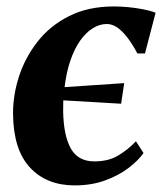

<svg xmlns="http://www.w3.org/2000/svg" viewBox="-20 -565 503 596"><path d="M212 10.5Q124.5 10.5 73 -45Q21.5 -100.5 20.5 -211Q20 -269 39 -327.8Q58 -386.5 96.8 -436Q135.5 -485.5 194.8 -515.2Q254 -545 334 -545Q354 -545 378 -542.8Q402 -540.5 424.2 -536.2Q446.5 -532 463 -525.5L430 -399H406.5Q390 -430 374 -450.2Q358 -470.5 342.8 -480.5Q327.5 -490.5 311.5 -490.5Q289 -490.5 267.8 -477.2Q246.5 -464 228.8 -438.8Q211 -413.5 198.5 -377.2Q186 -341 180.5 -294.5Q228 -298 273.2 -300.8Q318.5 -303.5 365.5 -307L356 -243Q315 -245.5 271.2 -248Q227.5 -250.5 176.5 -253.5Q176.5 -245 176.2 -236.5Q176 -228 176 -219Q177.5 -143.5 200 -103.8Q222.5 -64 273 -64Q317.5 -64 348.2 -83Q379 -102 402 -126.5L425.5 -90Q410 -67.5 379.5 -44Q349 -20.5 306.5 -5Q264 10.5 212 10.5Z"/></svg>

Font: Merriweather 72pt ExtraBold
Style: Italic
Weight: 800
Italic angle: -7.8°
Version: Version 2.101